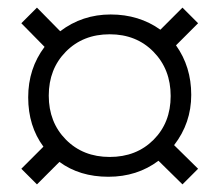

<svg xmlns="http://www.w3.org/2000/svg" viewBox="-20 -564 576 504"><path d="M153 -428.5Q108 -383 108 -313Q108 -243 153 -197.5Q198 -152 268 -152Q338 -152 383 -197Q428 -242 428 -312Q428 -382 383 -428Q338 -474 268 -474Q198 -474 153 -428.5ZM94 -179Q54 -233 54 -308.5Q54 -384 97 -441L36 -503L77 -544L138 -482Q196 -526 270.5 -526Q345 -526 401 -486L459 -544L500 -503L442 -445Q482 -389 482 -315Q482 -241 437 -183L500 -121L459 -80L396 -142Q340 -100 264.5 -100Q189 -100 136 -139L77 -80L36 -121Z"/></svg>

Font: Hind Kochi Light
Style: Regular
Weight: 300
Designer: Dhruvi Tolia
Foundry: Indian Type Foundry
Version: Version 0.702;PS 1.0;hotconv 1.0.81;makeotf.lib2.5.63406